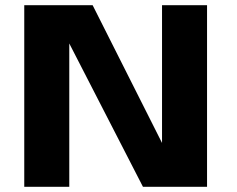

<svg xmlns="http://www.w3.org/2000/svg" viewBox="-20 -720 915 740"><path d="M73.5 0V-700H337L604.5 -169V-700H778V0H531L247 -552.5V0Z"/></svg>

Font: Trispace SemiExpanded
Style: Bold
Weight: 700
Width: 6
Designer: Tyler Finck
Foundry: Etcetera Type Company
Version: Version 1.210; ttfautohint (v1.8.3)